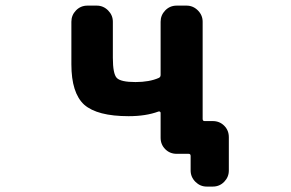

<svg xmlns="http://www.w3.org/2000/svg" viewBox="-20 -568 1040 687"><path d="M719.7 99.6Q696.3 99.6 679.2 82.5Q662.1 65.4 662.1 42V-9.8Q662.1 -17.6 655.3 -17.6H612.3Q587.9 -17.6 571.3 -34.2Q554.7 -50.8 554.7 -75.2V-164.1Q554.7 -167 552.2 -168.5Q549.8 -169.9 546.9 -168.9Q502 -152.3 440.4 -152.3Q328.1 -152.3 281.2 -193.4Q235.4 -235.4 235.4 -337.9V-490.2Q235.4 -513.7 252 -530.8Q268.6 -547.9 293 -547.9H326.2Q349.6 -547.9 366.7 -530.8Q383.8 -513.7 383.8 -490.2V-361.3Q383.8 -303.7 397.9 -289.1Q412.1 -274.4 464.8 -274.4Q514.6 -274.4 547.9 -289.1Q554.7 -292 554.7 -299.8V-490.2Q554.7 -513.7 571.3 -530.8Q587.9 -547.9 612.3 -547.9H647.5Q670.9 -547.9 688 -530.8Q705.1 -513.7 705.1 -490.2V-142.6Q705.1 -134.8 711.9 -134.8H741.2Q765.6 -134.8 782.2 -118.2Q798.8 -101.6 798.8 -77.1V42Q798.8 65.4 782.2 82.5Q765.6 99.6 741.2 99.6Z"/></svg>

Font: Rounded Mgen+ 2m bold
Style: Bold
Weight: 700
Designer: [Source Han Sans]
Ryoko NISHIZUKA  (kana & ideographs); Paul D. Hunt (Latin, Greek & Cyrillic); Wenlong ZHANG  (bopomofo
Version: Version 1.059.20150602